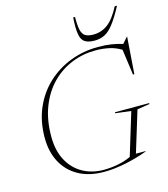

<svg xmlns="http://www.w3.org/2000/svg" viewBox="-134 -1039 1010 1154"><g transform="rotate(-15 371.0 -462.5)"><path d="M372 -2.5Q414 -2.5 458.5 -10.8Q503 -19 541.5 -37L622 -301.5L524 -313.5L526 -319.5H739L737 -313.5L660.5 -301.5L582.5 -46.5H642.5L642 -44Q580 -20.5 506.8 -5.2Q433.5 10 371.5 10Q278 10 212.2 -26.5Q146.5 -63 112 -128.2Q77.5 -193.5 77.5 -279.5Q77.5 -382 113.2 -464.2Q149 -546.5 211.8 -604.8Q274.5 -663 355.8 -694Q437 -725 527.5 -725Q574 -725 611 -719.2Q648 -713.5 679.5 -703L711.5 -739.5H713.5L697 -510.5H688.5L666.5 -670.5Q632.5 -691.5 593 -700.2Q553.5 -709 507 -709Q429 -709 358.8 -680.5Q288.5 -652 234.2 -596.8Q180 -541.5 148.8 -461.2Q117.5 -381 117.5 -277.5Q117.5 -190.5 150.2 -129Q183 -67.5 240.5 -35Q298 -2.5 372 -2.5ZM521.5 -804Q572 -804 611.8 -833.8Q651.5 -863.5 688.5 -935H703Q666.5 -867 638.2 -830.8Q610 -794.5 582.2 -780.8Q554.5 -767 519.5 -767Q480.5 -767 459.2 -780.8Q438 -794.5 431.8 -830.8Q425.5 -867 430 -935H441.5Q441 -883.5 447.2 -855Q453.5 -826.5 471.2 -815.2Q489 -804 521.5 -804Z"/></g></svg>

Font: Newsreader Display ExtraLight
Style: Italic
Weight: 275
Italic angle: -17°
Designer: Hugues Gentile
Foundry: Production Type
Version: Version 1.002